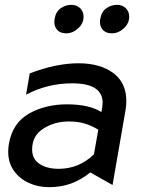

<svg xmlns="http://www.w3.org/2000/svg" viewBox="-20 -764 599 795"><path d="M223 -65Q174 -65 143.5 -85.5Q113 -106 113 -145Q113 -202 159.5 -231.5Q206 -261 264 -261Q304 -261 332.5 -252Q361 -243 387 -227L369 -125Q307 -65 223 -65ZM503 -346Q503 -422 448.5 -462Q394 -502 305 -502Q212 -502 103 -460L88 -372Q177 -419 279 -419Q405 -419 405 -338Q405 -332 403 -318L400 -300Q349 -332 257 -332Q168 -332 100 -293.5Q32 -255 17 -169Q14 -153 14 -136Q14 -90 37.5 -57Q61 -24 99.5 -6.5Q138 11 183 11Q233 11 274 -4Q315 -19 354 -50L446 2L500 -309Q503 -329 503 -346ZM206 -685Q205 -681 205 -673Q205 -652 218 -639Q231 -626 254 -626Q281 -626 303.5 -646.5Q326 -667 326 -695Q326 -716 312 -730Q298 -744 275 -744Q252 -744 231.5 -730Q211 -716 206 -685ZM395 -685Q394 -681 394 -673Q394 -652 407 -639Q420 -626 443 -626Q470 -626 492.5 -646.5Q515 -667 515 -695Q515 -716 501 -730Q487 -744 464 -744Q441 -744 420.5 -730Q400 -716 395 -685Z"/></svg>

Font: Geom
Style: Italic
Weight: 400
Italic angle: -10°
Version: Version 1.102